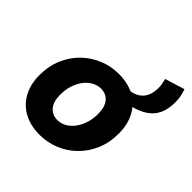

<svg xmlns="http://www.w3.org/2000/svg" viewBox="-185 -847 1010 1010"><g transform="rotate(45 319.5 -342.5)"><path d="M487 -434 428 -488Q473 -494 498 -523.5Q523 -553 523 -606Q523 -621 520.5 -634.5Q518 -648 514 -663L624 -697Q632 -673 635.5 -655Q639 -637 639 -614Q639 -562 622 -526.5Q605 -491 571.5 -469Q538 -447 487 -434ZM255 12Q186 12 136 -15.5Q86 -43 59 -93Q32 -143 32 -210Q32 -278 56 -333.5Q80 -389 121 -428.5Q162 -468 214.5 -489Q267 -510 323 -510Q392 -510 441.5 -482.5Q491 -455 518 -405Q545 -355 545 -288Q545 -220 521.5 -165Q498 -110 457 -70Q416 -30 363.5 -9Q311 12 255 12ZM266 -109Q291 -109 314 -121.5Q337 -134 355 -157Q373 -180 384 -212.5Q395 -245 395 -283Q395 -335 372.5 -362Q350 -389 311 -389Q287 -389 263.5 -376.5Q240 -364 222 -341Q204 -318 193 -286Q182 -254 182 -215Q182 -163 205 -136Q228 -109 266 -109Z"/></g></svg>

Font: Source Code Pro ExtraBold
Style: Italic
Weight: 800
Italic angle: -11°
Monospace: yes
Designer: Paul D. Hunt, Teo Tuominen
Foundry: Adobe Systems Incorporated
Version: Version 1.016;hotconv 1.0.116;makeotfexe 2.5.65601